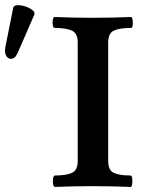

<svg xmlns="http://www.w3.org/2000/svg" viewBox="-20 -733 568 756"><path d="M197 3Q191 3 189 -8Q187 -19 189 -30.5Q191 -42 197 -42Q241 -42 263.5 -52.5Q286 -63 286 -99V-566Q286 -602 263 -612.5Q240 -623 195 -623Q190 -623 188 -633.5Q186 -644 188 -655Q190 -666 195 -666Q270 -663 345 -663Q421 -663 496 -666Q500 -666 502 -655Q504 -644 502.5 -633.5Q501 -623 496 -623Q451 -623 428.5 -612.5Q406 -602 406 -566V-99Q406 -63 427.5 -52.5Q449 -42 494 -42Q499 -42 500.5 -30.5Q502 -19 500.5 -8Q499 3 494 3Q419 0 345 0Q271 0 197 3ZM52 -530Q42 -505 28 -502Q14 -499 5.5 -511.5Q-3 -524 1 -547L32 -702Q34 -712 48.5 -712.5Q63 -713 80 -707.5Q97 -702 108 -693Q119 -684 115 -675Z"/></svg>

Font: Junicode SmExp
Style: Bold
Weight: 700
Width: 6
Designer: Peter S. Baker
Version: Version 2.205; ttfautohint (v1.8.4)